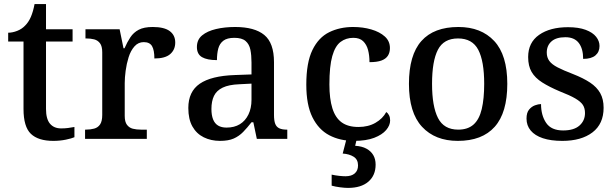

<svg xmlns="http://www.w3.org/2000/svg" viewBox="-20 -679 3015 939"><path d="M241 10Q167 10 131 -24.5Q95 -59 95 -146V-476H20V-519Q41 -519 64 -528Q87 -537 103 -554Q120 -571 131 -596.5Q142 -622 149 -659H205V-536H335V-476H205V-146Q205 -97 224.5 -74Q244 -51 279 -51Q297 -51 312.5 -53Q328 -55 344 -58V-8Q331 -2 302 4Q273 10 241 10Z M396 0V-45H399Q422 -45 440.5 -50Q459 -55 469.5 -70.5Q480 -86 480 -117V-423Q480 -453 469 -467.5Q458 -482 440.5 -486.5Q423 -491 401 -491H398V-536H565L584 -443H589Q602 -473 617.5 -496.5Q633 -520 658.5 -533.5Q684 -547 727 -547Q783 -547 810 -527Q837 -507 837 -471Q837 -436 812.5 -414.5Q788 -393 735 -393Q735 -434 723.5 -453.5Q712 -473 683 -473Q656 -473 637.5 -452Q619 -431 609 -399Q599 -367 594.5 -333Q590 -299 590 -273V-112Q590 -83 601 -68.5Q612 -54 629.5 -49.5Q647 -45 669 -45H698V0Z M1056 10Q1012 10 976.5 -7.5Q941 -25 921 -60.5Q901 -96 901 -151Q901 -231 957 -269.5Q1013 -308 1128 -312L1210 -315V-373Q1210 -409 1204.5 -436Q1199 -463 1181 -478.5Q1163 -494 1126 -494Q1091 -494 1072.5 -480Q1054 -466 1047.5 -441.5Q1041 -417 1041 -385Q993 -385 968 -399.5Q943 -414 943 -449Q943 -485 968.5 -506Q994 -527 1036.5 -537Q1079 -547 1130 -547Q1225 -547 1272.5 -508Q1320 -469 1320 -375V-117Q1320 -89 1326 -73.5Q1332 -58 1346 -51.5Q1360 -45 1382 -45H1385V0H1236L1219 -81H1210Q1189 -54 1169 -33.5Q1149 -13 1123 -1.5Q1097 10 1056 10ZM1088 -55Q1126 -55 1153 -71.5Q1180 -88 1195 -119Q1210 -150 1210 -191V-270L1151 -267Q1099 -265 1069 -250.5Q1039 -236 1026.5 -210Q1014 -184 1014 -146Q1014 -116 1022 -95.5Q1030 -75 1046.5 -65Q1063 -55 1088 -55Z M1711 10Q1643 10 1590.5 -17.5Q1538 -45 1508 -105.5Q1478 -166 1478 -265Q1478 -373 1508 -434.5Q1538 -496 1590 -521.5Q1642 -547 1707 -547Q1755 -547 1796 -535Q1837 -523 1862 -500.5Q1887 -478 1887 -444Q1887 -422 1877 -406.5Q1867 -391 1845.5 -383Q1824 -375 1787 -375Q1787 -408 1780 -434.5Q1773 -461 1756 -477.5Q1739 -494 1708 -494Q1672 -494 1645.5 -474Q1619 -454 1605 -404.5Q1591 -355 1591 -266Q1591 -196 1605.5 -149.5Q1620 -103 1651 -80.5Q1682 -58 1733 -58Q1781 -58 1816.5 -78.5Q1852 -99 1869 -131Q1878 -125 1883 -114.5Q1888 -104 1888 -90Q1888 -66 1868.5 -43Q1849 -20 1810 -5Q1771 10 1711 10ZM1682 240Q1666 240 1643 237Q1620 234 1602 229V175Q1620 179 1638.5 181Q1657 183 1670 183Q1699 183 1715 169Q1731 155 1731 130Q1731 101 1709.5 87.5Q1688 74 1656 72L1677 -9H1727L1717 34Q1750 36 1772 48Q1794 60 1805.5 79.5Q1817 99 1817 126Q1817 179 1781.5 209.5Q1746 240 1682 240Z M2219 10Q2108 10 2044 -59Q1980 -128 1980 -269Q1980 -410 2041 -478.5Q2102 -547 2222 -547Q2333 -547 2397 -478.5Q2461 -410 2461 -269Q2461 -128 2399.5 -59Q2338 10 2219 10ZM2221 -45Q2268 -45 2296 -70Q2324 -95 2336 -145.5Q2348 -196 2348 -269Q2348 -380 2319 -435.5Q2290 -491 2220 -491Q2150 -491 2121.5 -435.5Q2093 -380 2093 -269Q2093 -159 2122 -102Q2151 -45 2221 -45Z M2730 10Q2674 10 2635 -3Q2596 -16 2575.5 -40.5Q2555 -65 2555 -99Q2555 -128 2567.5 -143Q2580 -158 2596.5 -164Q2613 -170 2626 -170Q2626 -115 2651 -78Q2676 -41 2734 -41Q2787 -41 2814 -65Q2841 -89 2841 -126Q2841 -150 2830.5 -166Q2820 -182 2793.5 -197.5Q2767 -213 2718 -232Q2666 -254 2631.5 -276Q2597 -298 2580 -327Q2563 -356 2563 -400Q2563 -471 2616.5 -508.5Q2670 -546 2758 -546Q2810 -546 2844.5 -533Q2879 -520 2895.5 -499Q2912 -478 2912 -454Q2912 -425 2892 -408Q2872 -391 2832 -391Q2832 -441 2810.5 -469Q2789 -497 2745 -497Q2700 -497 2677 -476.5Q2654 -456 2654 -422Q2654 -398 2666.5 -381Q2679 -364 2707 -349.5Q2735 -335 2782 -317Q2833 -297 2866 -275Q2899 -253 2915.5 -223.5Q2932 -194 2932 -152Q2932 -73 2877.5 -31.5Q2823 10 2730 10Z"/></svg>

Font: Noto Serif Kannada Medium
Style: Regular
Weight: 500
Version: Version 2.003